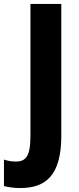

<svg xmlns="http://www.w3.org/2000/svg" viewBox="-82 -734 401 971"><path d="M21 217C150 217 228 152 228 -47V-714H72V-46C72 57 48 83 -2 83C-25 83 -45 79 -62 73V207C-38 213 -11 217 21 217Z"/></svg>

Font: Noto Sans Malayalam Condensed ExtraBold
Style: Regular
Weight: 800
Width: 3
Designer: Jelle Bosma - Monotype Design Team
Foundry: Monotype Imaging Inc.
Version: Version 2.104